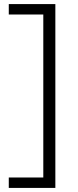

<svg xmlns="http://www.w3.org/2000/svg" viewBox="-20 -820 383 940"><path d="M23 100V49H192V-749H23V-800H251V100Z"/></svg>

Font: Pathway Extreme 28pt ExtraLight
Style: Regular
Weight: 250
Designer: Eduardo Rodriguez Tunni
Foundry: Eduardo Rodriguez Tunni
Version: Version 1.001;gftools[0.9.26]